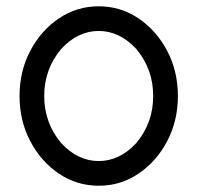

<svg xmlns="http://www.w3.org/2000/svg" viewBox="-20 -574 621 604"><path d="M290.5 -67.4Q356.4 -67.4 408.7 -124Q461.9 -187.5 461.9 -272Q461.9 -356.4 408.7 -419.9Q356.4 -476.6 290.5 -476.6Q224.6 -476.6 172.4 -419.9Q119.1 -356.4 119.1 -272Q119.1 -187.5 172.4 -124Q224.6 -67.4 290.5 -67.4ZM290.5 10.3Q221.7 10.3 165.3 -27.8Q108.9 -65.9 75.2 -129.9Q41.5 -193.8 41.5 -272Q41.5 -350.1 75.2 -414.1Q108.9 -478 165.3 -516.1Q221.7 -554.2 290.5 -554.2Q359.4 -554.2 415.8 -516.1Q472.2 -478 505.9 -414.1Q539.6 -350.1 539.6 -272Q539.6 -193.8 505.9 -129.9Q472.2 -65.9 415.8 -27.8Q359.4 10.3 290.5 10.3Z"/></svg>

Font: Turpis
Style: Regular
Weight: 400
Designer: GGBotNet
Foundry: f0n7
Version: 1.00